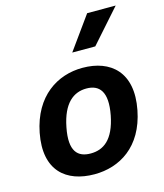

<svg xmlns="http://www.w3.org/2000/svg" viewBox="-121 -909 863 1011"><g transform="rotate(-15 310.0 -403.0)"><path d="M573.5 -255.5C612.5 -455 504 -546 351 -546C214.5 -546 83 -465 45.5 -274C7 -74.5 116 12 269 12C405.5 12 536.5 -64.5 573.5 -255.5ZM430.5 -265C405.5 -138 347 -99 277.5 -99C208 -99 164 -138 189 -265C213.5 -392 273.5 -435.5 343 -435.5C412.5 -435.5 455 -392 430.5 -265ZM320.5 -637.5 450 -817.5H605.5L446 -637.5Z"/></g></svg>

Font: Monaspace Neon
Style: Bold Italic
Weight: 700
Italic angle: -11°
Designer: Riley Cran & the Lettermatic Team
Foundry: Lettermatic
Version: Version 1.200 (Monaspace Neon)